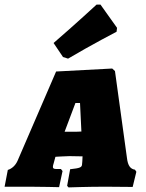

<svg xmlns="http://www.w3.org/2000/svg" viewBox="-41 -811 635 835"><path d="M466 -673 468 -690 396 -791H379C379 -791 286 -705 192 -624L233 -563L255 -556C358 -617 466 -673 466 -673ZM511 -125 459 -502 447 -513 203 -500 35 -111C26 -91 10 -77 -7 -72L-21 1H89C138 1 216 3 216 3L231 -67L224 -76H205C194 -76 189 -78 189 -85C189 -89 190 -94 193 -103L200 -129C197 -129 248 -132 261 -132L318 -131L317 -110C317 -105 316 -102 316 -99C316 -83 309 -80 264 -75L251 -3L257 4C257 4 339 1 418 1C465 1 536 2 536 2L552 -64L546 -73C527 -76 515 -89 511 -125ZM240 -238 287 -363H307L313 -239C295 -238 288 -238 276 -238Z"/></svg>

Font: Alegreya SC Black
Style: Italic
Weight: 900
Italic angle: -7°
Designer: Juan Pablo del Peral
Foundry: Huerta Tipografica
Version: Version 2.007;PS 002.007;hotconv 1.0.88;makeotf.lib2.5.64775